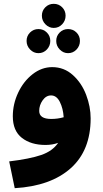

<svg xmlns="http://www.w3.org/2000/svg" viewBox="-20 -754 538 1004"><path d="M454 -135Q454 33 349.5 126Q245 219 57 230L28 90Q136 77 195.5 56.5Q255 36 284 -7Q254 4 218 4Q142 4 94.5 -33Q47 -70 47 -146Q47 -210 75 -269.5Q103 -329 150.5 -366Q198 -403 253 -403Q315 -403 361 -361.5Q407 -320 430.5 -258Q454 -196 454 -135ZM248 -132Q282 -132 313 -141Q310 -187 293 -221Q276 -255 247 -255Q221 -255 203 -229.5Q185 -204 185 -174Q185 -132 248 -132ZM323 -672Q323 -646 305 -627Q287 -608 261 -608Q236 -608 217.5 -627Q199 -646 199 -672Q199 -698 217 -716Q235 -734 261 -734Q287 -734 305 -716Q323 -698 323 -672ZM243 -540Q243 -514 225 -495Q207 -476 181 -476Q156 -476 137.5 -495Q119 -514 119 -540Q119 -566 137 -584Q155 -602 181 -602Q207 -602 225 -584Q243 -566 243 -540ZM398 -540Q398 -514 380 -495Q362 -476 336 -476Q311 -476 292.5 -495Q274 -514 274 -540Q274 -566 292 -584Q310 -602 336 -602Q362 -602 380 -584Q398 -566 398 -540Z"/></svg>

Font: Noto Sans Arabic
Style: Bold
Weight: 700
Designer: Nadine Chahine
Foundry: Monotype Imaging Inc.
Version: Version 1.001